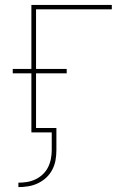

<svg xmlns="http://www.w3.org/2000/svg" viewBox="-20 -540 540 783"><path d="M55 223V205Q73 205 91 202Q109 199 125.5 191Q142 183 155 170.5Q168 158 176 142Q184 126 187.5 108Q191 90 191 72V0H108V-241H32V-259H108V-520H436V-502H127V-259H252V-241H127V-18H210V72Q210 93 206.5 113Q203 133 193.5 151.5Q184 170 169 184Q154 198 135.5 207Q117 216 96.5 219.5Q76 223 55 223Z"/></svg>

Font: Iosevka Term Curly Thin
Style: Regular
Weight: 100
Designer: Belleve Invis
Foundry: Belleve Invis
Version: Version 32.3.0